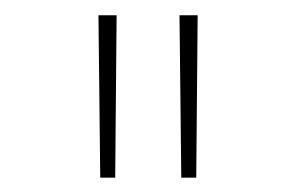

<svg xmlns="http://www.w3.org/2000/svg" viewBox="-20 -748 398 258"><path d="M114.7 -509.3 112.3 -727.5H136.7L134.8 -509.3ZM223.6 -509.3 221.2 -727.5H245.6L243.7 -509.3Z"/></svg>

Font: Inter 17pt Thin
Style: Regular
Weight: 250
Version: Version 4.001;git-66647c0bb